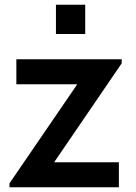

<svg xmlns="http://www.w3.org/2000/svg" viewBox="-20 -790 574 810"><path d="M20 0H481.5V-105.5H208.5L493.5 -523V-540H49V-434.5H306L20 -16.5ZM216 -646.5H339.5V-770H216Z"/></svg>

Font: Eudonet
Style: Bold
Weight: 700
Designer: Mikhail Sharanda
Foundry: Mikhail Sharanda
Version: Version 4.503;Glyphs 3.1.2 (3151)